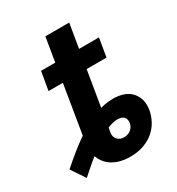

<svg xmlns="http://www.w3.org/2000/svg" viewBox="-191 -782 830 899"><g transform="rotate(-30 224.0 -332.0)"><path d="M188.5 -675.8H317.4L227.1 -132.3Q223.6 -110.8 236.8 -96.2Q250 -81.5 272.5 -82Q292 -81.5 308.1 -93.5Q324.2 -105.5 328.1 -127.4Q330.6 -145.5 321 -157.7Q311.5 -169.9 284.7 -170.4Q268.6 -170.4 247.3 -163.6Q226.1 -156.7 196.3 -139.2Q166.5 -121.6 124.5 -88.9Q82.5 -56.2 24.9 -4.4L-25.4 -79.1Q46.9 -143.6 106.7 -184.8Q166.5 -226.1 217.8 -245.4Q269 -264.6 314.5 -264.6Q383.3 -264.6 415.3 -227.1Q447.3 -189.5 437.5 -132.3Q432.6 -105 419.2 -79.3Q405.8 -53.7 382.8 -33.2Q359.9 -12.7 327.1 -0.5Q294.4 11.7 251 11.7Q213.4 11.7 183.1 0.5Q152.8 -10.7 132.3 -32.5Q111.8 -54.2 104 -86.2Q96.2 -118.2 103.5 -160.2ZM403.3 -545.9 386.7 -446.3H73.2L90.3 -545.9Z"/></g></svg>

Font: Inter Tight SemiBold
Style: Italic
Weight: 600
Italic angle: -9.39999°
Designer: Rasmus Andersson
Foundry: rsms
Version: Version 3.004